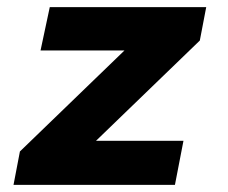

<svg xmlns="http://www.w3.org/2000/svg" viewBox="-20 -520 640 540"><path d="M18 0 36 -94 330 -378H94L120 -500H560L542 -406L250 -124H496L472 0Z"/></svg>

Font: Source Code Pro ExtraLight Black
Style: Italic
Weight: 900
Italic angle: -11°
Monospace: yes
Version: Version 1.016;hotconv 1.0.116;makeotfexe 2.5.65601